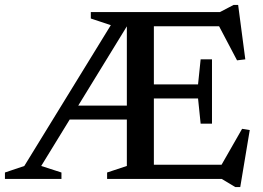

<svg xmlns="http://www.w3.org/2000/svg" viewBox="-31 -725 1066 778"><path d="M231 -240.5V-297H526.5V-240.5ZM450.5 -676H500V-646L136 -52.5L218 -26V0H-11V-26L67.5 -52.5ZM337 -650V-676H466.5L439.5 -616ZM828 -484.5V-354V-224H782L771.5 -326H530.5V-383H771.5L782 -484.5ZM963 -484.5 929.5 -480.5 846 -639 880 -618.5H530.5V-676H860L915.5 -705H934ZM854.5 -36 950 -203 981 -198 942.5 33H922.5L867.5 0H530.5V-57.5H882ZM403 0V-26L483 -52.5V-676H592.5V0Z"/></svg>

Font: Newsreader 16pt 16pt Medium
Style: Regular
Weight: 500
Version: Version 1.003